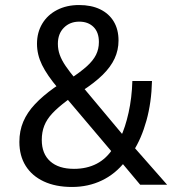

<svg xmlns="http://www.w3.org/2000/svg" viewBox="-20 -734 690 763"><path d="M266 9Q201 9 154 -13Q107 -35 82 -75Q57 -115 57 -170Q57 -214 72.5 -250.5Q88 -287 119 -320Q150 -353 195 -385L219 -401L211 -383Q167 -435 147 -476Q127 -517 127 -560Q127 -605 148 -640Q169 -675 207 -694.5Q245 -714 294 -714Q343 -714 378 -697Q413 -680 432 -648.5Q451 -617 451 -573Q451 -535 435.5 -501.5Q420 -468 388 -436.5Q356 -405 305 -372L306 -392L475 -190L459 -188Q478 -228 491 -286.5Q504 -345 506 -412H584Q582 -327 562 -255Q542 -183 509 -132L505 -158L644 0H537L460 -92H477Q439 -43 385 -17Q331 9 266 9ZM274 -63Q325 -63 364.5 -83.5Q404 -104 431 -147V-123L238 -351H269L246 -334Q210 -307 188 -283.5Q166 -260 156 -234.5Q146 -209 146 -178Q146 -123 179.5 -93Q213 -63 274 -63ZM295 -648Q258 -648 234 -624Q210 -600 210 -560Q210 -537 217.5 -516Q225 -495 241 -471.5Q257 -448 282 -418L259 -421Q300 -448 325 -470.5Q350 -493 361.5 -516Q373 -539 373 -567Q373 -606 351.5 -627Q330 -648 295 -648Z"/></svg>

Font: Nunito Sans 10pt SemiCondensed Medium
Style: Regular
Weight: 500
Width: 4
Designer: Vernon Adams
Foundry: Vernon Adams
Version: Version 3.101;gftools[0.9.27]